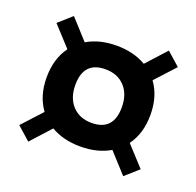

<svg xmlns="http://www.w3.org/2000/svg" viewBox="-78 -514 552 540"><g transform="rotate(20 198.0 -244.0)"><path d="M199.2 -93.3Q147.9 -93.3 110.8 -115.2L57.1 -56.2L17.6 -91.3L71.8 -150.4Q43.9 -188.5 43.9 -244.1Q43.9 -299.8 71.8 -337.9L17.6 -397L57.1 -432.1L110.8 -373Q147.9 -395 199.2 -395Q250.5 -395 287.6 -373L341.3 -432.1L380.9 -397L326.7 -337.9Q354.5 -299.8 354.5 -244.1Q354.5 -188.5 326.7 -150.4L380.9 -91.3L341.3 -56.2L287.6 -115.2Q250.5 -93.3 199.2 -93.3ZM206.1 -166.5Q271.5 -166.5 271.5 -236.8Q271.5 -275.9 250 -298.8Q228.5 -321.8 192.4 -321.8Q127 -321.8 127 -251.5Q127 -212.9 148.4 -189.7Q169.9 -166.5 206.1 -166.5Z"/></g></svg>

Font: Markazi Text
Style: Bold
Weight: 700
Designer: Borna Izadpanah (Arabic designer), Fiona Ross (Arabic design director) and Florian Runge (Latin designer)
Foundry: Borna Izadpanah and Florian Runge
Version: Version 1.001; ttfautohint (v1.8.3)